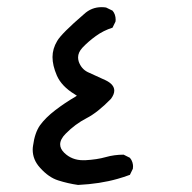

<svg xmlns="http://www.w3.org/2000/svg" viewBox="-20 -338 540 539"><path d="M265.1 -317.9Q236.8 -317.9 215.8 -298.3Q215.8 -298.3 215.8 -298.3Q152.8 -244.1 140.6 -223.1Q127.4 -201.2 127.4 -177.7Q127.4 -154.3 139.6 -126Q152.8 -95.7 189.9 -73.2L195.8 -69.3L189.9 -65.4Q163.6 -50.3 135.3 -28.8Q107.9 -7.8 92.3 13.7Q77.6 34.7 72.8 70.8Q71.8 76.7 71.8 82Q71.8 110.4 92.3 132.8Q116.7 160.2 143.6 168.5Q170.9 177.2 199.2 181.2Q260.7 178.2 310.1 164.1Q327.6 159.2 344.7 152.8L353 135.7Q353.5 132.8 353.5 128.4Q353.5 124 351.6 117.4Q349.6 110.8 344.7 105L327.1 96.2Q300.8 96.2 276.9 103Q252.9 109.9 219.2 111.8Q216.3 111.8 213.4 111.8Q181.6 111.8 160.2 90.8Q148.9 79.6 148.9 67.4Q148.9 52.7 164.6 37.1Q190.9 10.3 223.1 -6.3Q253.9 -22 291.5 -60.5Q300.8 -73.2 300.8 -83.5Q300.8 -100.6 277.3 -112.3Q242.2 -127.9 226.1 -135.7Q208.5 -144.5 201.2 -164.6Q199.2 -170.9 199.2 -176.8Q199.2 -190.9 211.4 -204.1Q227.5 -221.2 249 -236.8Q270.5 -252.4 295.9 -260.3L304.2 -277.3Q304.7 -279.8 304.7 -282.2Q304.7 -297.9 295.9 -308.1L277.8 -316.9Q271.5 -317.9 265.1 -317.9Z"/></svg>

Font: Bakudai
Style: Light
Weight: 300
Version: Version 1.48